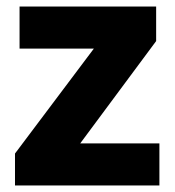

<svg xmlns="http://www.w3.org/2000/svg" viewBox="-20 -569 537 589"><path d="M469 0H26V-98L268 -420H40V-549H459V-443L226 -129H469Z"/></svg>

Font: Noto Sans Kannada ExtraBold
Style: Regular
Weight: 800
Designer: Jelle Bosma - Monotype Design Team
Foundry: Monotype Imaging Inc.
Version: Version 2.005; ttfautohint (v1.8.4.7-5d5b)